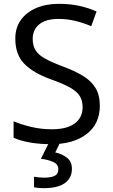

<svg xmlns="http://www.w3.org/2000/svg" viewBox="-20 -744 589 1004"><path d="M502 -191Q502 -96 433 -43Q364 10 247 10Q187 10 136 1Q85 -8 51 -24V-110Q87 -94 140.5 -81Q194 -68 251 -68Q331 -68 371.5 -99Q412 -130 412 -183Q412 -218 397 -242Q382 -266 345.5 -286.5Q309 -307 244 -330Q153 -363 106.5 -411Q60 -459 60 -542Q60 -599 89 -639.5Q118 -680 169.5 -702Q221 -724 288 -724Q347 -724 396 -713Q445 -702 485 -684L457 -607Q420 -623 376.5 -634Q333 -645 286 -645Q219 -645 185 -616.5Q151 -588 151 -541Q151 -505 166 -481Q181 -457 215 -438Q249 -419 307 -397Q370 -374 413.5 -347.5Q457 -321 479.5 -284Q502 -247 502 -191ZM356 139Q356 187 319 213.5Q282 240 208 240Q176 240 158 235V180Q167 182 182 183.5Q197 185 211 185Q247 185 266 175.5Q285 166 285 141Q285 115 258.5 103Q232 91 194 86L237 0H295L269 53Q305 61 330.5 81Q356 101 356 139Z"/></svg>

Font: Noto Sans
Style: Regular
Weight: 400
Designer: Monotype Design Team
Foundry: Monotype Imaging Inc.
Version: Version 2.007